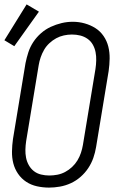

<svg xmlns="http://www.w3.org/2000/svg" viewBox="-22 -845 542 873"><path d="M201 8Q173 8 146 2Q119 -4 97 -18.5Q75 -33 60 -55Q45 -77 38.5 -102.5Q32 -128 32.5 -156.5Q33 -185 37 -213L94 -558Q99 -583 107 -607.5Q115 -632 129.5 -654Q144 -676 164.5 -694Q185 -712 209 -723Q233 -734 258 -740Q283 -746 309 -746Q337 -746 363.5 -738.5Q390 -731 412 -717Q434 -703 449 -681Q464 -659 470.5 -633Q477 -607 476.5 -578.5Q476 -550 472 -522L415 -177Q411 -152 402.5 -127.5Q394 -103 379.5 -81Q365 -59 344.5 -41Q324 -23 300 -12Q276 -1 250.5 3.5Q225 8 201 8ZM202 -47Q220 -47 238.5 -50.5Q257 -54 274 -63Q291 -72 305.5 -85.5Q320 -99 330 -115.5Q340 -132 346 -150Q352 -168 355 -186L412 -531Q415 -551 415.5 -570.5Q416 -590 412.5 -608Q409 -626 400 -642Q391 -658 376 -668.5Q361 -679 343 -683.5Q325 -688 305 -688Q287 -688 268.5 -684Q250 -680 233.5 -671Q217 -662 202.5 -648.5Q188 -635 178.5 -618.5Q169 -602 163 -584.5Q157 -567 154 -549L97 -204Q94 -184 93.5 -165Q93 -146 96.5 -128Q100 -110 109 -94Q118 -78 132 -67Q146 -56 164.5 -51.5Q183 -47 202 -47ZM43 -635 -2 -662 99 -825 155 -792Z"/></svg>

Font: Iosevka Curly Light Oblique
Style: Regular
Weight: 300
Italic angle: -9°
Monospace: yes
Designer: Belleve Invis
Foundry: Belleve Invis
Version: Version 11.1.0; ttfautohint (v1.8.3)